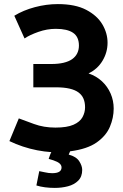

<svg xmlns="http://www.w3.org/2000/svg" viewBox="-20 -729 600 939"><path d="M248 190Q223 190 200 187Q177 184 158 178L172 108Q179 109 198.5 113.5Q218 118 235 118Q281 118 281 90Q281 79 271.5 70.5Q262 62 241 55L218 48Q221 40 224 31Q227 22 231 15Q198 13 162 6Q126 -1 91.5 -12.5Q57 -24 26 -39L72 -150Q99 -140 146.5 -122.5Q194 -105 251 -105Q308 -105 339.5 -119Q371 -133 383.5 -156Q396 -179 396 -204Q396 -228 388.5 -246Q381 -264 364.5 -276.5Q348 -289 320.5 -295.5Q293 -302 253 -302H143V-416H232Q265 -416 290.5 -422Q316 -428 332.5 -439.5Q349 -451 357.5 -468Q366 -485 366 -506Q366 -549 337.5 -568.5Q309 -588 253 -588Q210 -588 167.5 -573Q125 -558 100 -541L50 -652Q94 -679 150.5 -694Q207 -709 263 -709Q348 -709 401.5 -681Q455 -653 480.5 -610Q506 -567 506 -520Q506 -473 481.5 -432Q457 -391 413 -370Q451 -357 478.5 -331.5Q506 -306 521 -271.5Q536 -237 536 -198Q536 -153 517.5 -109Q499 -65 453 -32.5Q407 0 323 11L316 27Q353 37 367.5 59.5Q382 82 382 102Q382 135 362.5 154.5Q343 174 312.5 182Q282 190 248 190Z"/></svg>

Font: Ubuntu Sans Mono
Style: Regular
Weight: 400
Monospace: yes
Designer: Dalton Maag Ltd
Foundry: Dalton Maag Ltd
Version: Version 1.006